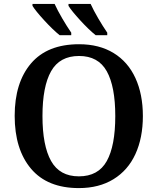

<svg xmlns="http://www.w3.org/2000/svg" viewBox="-20 -951 806 981"><path d="M55 -359Q55 -529 138.5 -627Q222 -725 384 -725Q487 -725 560.5 -680Q634 -635 672 -552Q710 -469 710 -358Q710 -247 672 -164Q634 -81 560 -35.5Q486 10 383 10Q222 10 138.5 -89Q55 -188 55 -359ZM569 -358Q569 -509 525.5 -587Q482 -665 384 -665Q285 -665 241 -587Q197 -509 197 -358Q197 -207 241 -128.5Q285 -50 383 -50Q482 -50 525.5 -128Q569 -206 569 -358ZM146 -921V-931H259Q274 -898 298 -857Q322 -816 344 -784V-771H285Q251 -798 206.5 -846.5Q162 -895 146 -921ZM330 -921V-931H443Q458 -898 482 -857Q506 -816 528 -784V-771H469Q435 -798 390.5 -846.5Q346 -895 330 -921Z"/></svg>

Font: Noto Serif SemiBold
Style: Regular
Weight: 600
Designer: Monotype Design Team
Foundry: Monotype Imaging Inc.
Version: Version 1.001